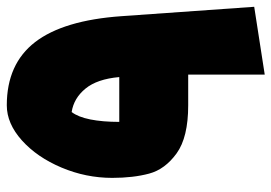

<svg xmlns="http://www.w3.org/2000/svg" viewBox="-138 -660 807 571"><g transform="rotate(-90 265.5 -374.5)"><path d="M530.8 -22 329.1 9.3V-218.3H237.8Q142.6 -218.3 95 -252.7Q47.4 -287.1 34.7 -334.5Q22 -381.8 22 -444.3Q22 -522.5 52.7 -595.2Q83.5 -668 133.5 -712.9Q183.6 -757.8 237.8 -757.8Q360.8 -757.8 425.8 -673.6Q490.7 -589.4 502.9 -416.5ZM217.8 -564.9Q203.1 -545.9 195.8 -509.5Q188.5 -473.1 188.5 -423.3H321.8Q315.9 -489.3 287.4 -523.9Q258.8 -558.6 217.8 -564.9Z"/></g></svg>

Font: SG Kara Bold
Style: Regular
Weight: 400
Designer: Damoon Khanjanzadeh
Version: Version 1.000